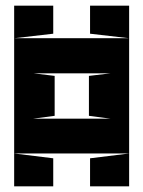

<svg xmlns="http://www.w3.org/2000/svg" viewBox="-20 -658 506 678"><path d="M99 -399H370L294 -390V-249L370 -239H97L173 -249V-390L99 -399ZM436 -116V-523H30V-116H436ZM436 -523V-638H298V-539ZM168 -539V-638H30V-523ZM298 -99V0H436V-116ZM30 -116V0H168V-99Z"/></svg>

Font: Banana Brick
Style: Regular
Weight: 400
Designer: artmaker
Foundry: artmaker
Version: Version 4.000 2011 initial release